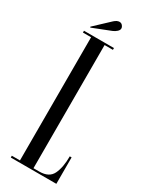

<svg xmlns="http://www.w3.org/2000/svg" viewBox="-213 -870 727 918"><g transform="rotate(30 151.0 -411.0)"><path d="M27.5 0V-10H72.5V-690H27.5V-700H193V-690H147V-10H179.5Q233 -10 251 -47.5Q269 -85 269 -146H279V0ZM46 -728 44 -732 125.5 -808.5Q140.5 -822 154 -822Q167 -822 174 -809Q177 -804 177 -798.5Q177 -789.5 167.8 -781Q158.5 -772.5 146.5 -767.5Z"/></g></svg>

Font: Imbue 100pt
Style: Regular
Weight: 400
Designer: Tyler Finck
Foundry: Etcetera Type Company
Version: Version 1.102; ttfautohint (v1.8.3)